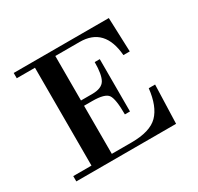

<svg xmlns="http://www.w3.org/2000/svg" viewBox="-117 -649 808 785"><g transform="rotate(-30 287.0 -256.0)"><path d="M33 0V-25H119V-487H33V-512H482L488 -351H458Q447 -487 330 -487H215V-277H268Q313 -277 327.5 -301.5Q342 -326 342 -385H366V-138H342Q342 -211 327.5 -231.5Q313 -252 254 -252H215V-25H308Q396 -25 433.5 -63Q471 -101 480 -182H510L504 0Z"/></g></svg>

Font: Justus
Style: Versalitas
Weight: 400
Version: Version 001.001